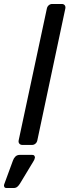

<svg xmlns="http://www.w3.org/2000/svg" viewBox="-78 -730 350 967"><path d="M16 -23 158 -687Q160 -697 167.5 -703.5Q175 -710 185 -710H233Q243 -710 248 -703.5Q253 -697 251 -687L110 -23Q108 -13 100.5 -6.5Q93 0 83 0H35Q25 0 19.5 -6.5Q14 -13 16 -23ZM-45 217Q-53 217 -55.5 212.5Q-58 208 -58 205Q-58 201 -56 196L-13 79Q-9 67 -0.5 58.5Q8 50 22 50H84Q92 50 95 54.5Q98 59 98 63Q98 65 97 67Q96 71 94.5 75Q93 79 90 83L23 194Q17 204 9.5 210.5Q2 217 -10 217Z"/></svg>

Font: SVN-Rubik
Style: Italic
Weight: 400
Italic angle: -12°
Designer: Hubert and Fischer
Foundry: Hubert & Fischer
Version: Version 2.101; ttfautohint (v1.8.3)